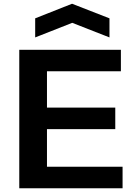

<svg xmlns="http://www.w3.org/2000/svg" viewBox="-20 -1006 722 1026"><path d="M83 -740H626V-625H231V-431H596V-316H231V-115H635V0H83ZM168 -908 365 -986 565 -908V-806L366 -884L168 -806Z"/></svg>

Font: Encode Sans Wide
Style: SemiBold
Weight: 600
Designer: Pablo Impallari, Andres Torresi
Foundry: Pablo Impallari, Andres Torresi
Version: Version 1.000; ttfautohint (v1.00) -l 8 -r 50 -G 200 -x 14 -